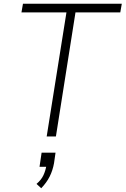

<svg xmlns="http://www.w3.org/2000/svg" viewBox="-20 -725 667 1020"><path d="M228 0 333 -659H94L102 -705H627L619 -659H381L277 0ZM199 275 174 252Q199 231 210.5 206.5Q222 182 227 152L231 161H190L201 86H275L267 142Q260 181 243.5 213.5Q227 246 199 275Z"/></svg>

Font: Nunito Sans 7pt SemiCondensed ExtraLight
Style: Italic
Weight: 250
Width: 4
Italic angle: -9°
Designer: Vernon Adams
Foundry: Vernon Adams
Version: Version 3.101;gftools[0.9.27]